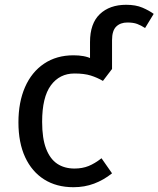

<svg xmlns="http://www.w3.org/2000/svg" viewBox="-20 -770 662 802"><path d="M507 -750Q547 -750 575 -738Q603 -726 622 -712L586 -653Q569 -664 553 -670Q537 -676 512 -676Q483 -676 465.5 -659Q448 -642 448 -602V-482L356 -526V-594Q356 -672 397 -711Q438 -750 507 -750ZM287 -539Q310 -539 329 -535.5Q348 -532 364 -524Q390 -516 411 -504.5Q432 -493 448 -482L410 -432Q386 -446 359 -454.5Q332 -463 291 -463Q229 -463 192.5 -413.5Q156 -364 156 -261Q156 -192 172.5 -149Q189 -106 219 -86Q249 -66 291 -66Q324 -66 350 -76.5Q376 -87 404 -109L448 -46Q413 -18 373 -3Q333 12 287 12Q216 12 164.5 -20.5Q113 -53 85 -113.5Q57 -174 57 -259Q57 -343 84.5 -406Q112 -469 164 -504Q216 -539 287 -539Z"/></svg>

Font: Fira Sans Variable
Style: Regular
Weight: 400
Designer: Carrois Corporate & Edenspiekermann AG
Foundry: Carrois Corporate GbR & Edenspiekermann AG
Version: Version 4.202